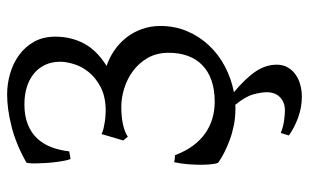

<svg xmlns="http://www.w3.org/2000/svg" viewBox="-185 -485 872 542"><g transform="rotate(-90 251.0 -214.0)"><path d="M448.7 -197.3Q448.7 -156.7 434.1 -122.1Q419.4 -87.4 394 -60.3Q368.7 -33.2 334.5 -15.1Q300.3 2.9 261.7 10.3Q301.3 43.5 320.3 71.8Q339.4 100.1 339.4 131.3Q339.4 148.4 332 161.6Q324.7 174.8 312.3 183.8Q299.8 192.9 283.2 197.5Q266.6 202.1 248.5 202.1Q219.2 202.1 190.4 191.7Q161.6 181.2 139.6 165.5L146.5 142.6Q163.6 149.4 181.2 151.9Q198.7 154.3 210 154.3Q223.6 154.3 233.4 149.9Q243.2 145.5 249.5 138.4Q255.9 131.3 258.8 122.3Q261.7 113.3 261.7 104.5Q261.7 86.9 255.4 64.5Q249 42 226.1 14.2Q223.6 14.6 220.7 14.6H215.3Q191.4 14.6 169.2 10.3Q147 5.9 127.7 -1.2Q108.4 -8.3 92 -16.6Q75.7 -24.9 64 -33.2Q61 -34.7 59.1 -47.6Q57.1 -60.5 56.9 -78.9Q56.6 -97.2 58.3 -118.4Q60.1 -139.6 64 -158.2Q69.8 -157.2 74.2 -156.7L84 -155.8Q95.2 -126 111.1 -104.7Q127 -83.5 146.5 -70.1Q166 -56.6 188.2 -50.3Q210.4 -43.9 234.4 -43.9Q269 -43.9 294.9 -53Q320.8 -62 338.1 -78.9Q355.5 -95.7 364.3 -119.9Q373 -144 373 -173.8Q373 -207.5 358.6 -232.7Q344.2 -257.8 321.8 -274.4Q299.3 -291 272.5 -299.3Q245.6 -307.6 220.7 -307.6Q191.4 -307.6 169.4 -302.5Q147.5 -297.4 136.2 -289.1L125.5 -302.2L143.6 -363.3Q149.9 -359.9 159.4 -357.7Q168.9 -355.5 179 -354Q189 -352.5 197.5 -352.1Q206.1 -351.6 210.9 -351.6Q250 -352.1 276.4 -366Q302.7 -379.9 318.6 -399.7Q334.5 -419.4 341.1 -441.4Q347.7 -463.4 347.7 -479.5Q347.7 -504.4 338.6 -523.2Q329.6 -542 313.5 -554.9Q297.4 -567.9 275.4 -574.5Q253.4 -581.1 227.5 -581.1Q194.8 -581.1 170.9 -571.5Q147 -562 131.1 -544.9Q115.2 -527.8 106.4 -504.6Q97.7 -481.4 94.7 -454.6L73.2 -450.7Q70.3 -457.5 68.1 -469.2Q65.9 -481 64.2 -494.6Q62.5 -508.3 61.8 -522.2Q61 -536.1 60.8 -547.9Q60.5 -559.6 61.3 -567.1Q62 -574.7 63.5 -575.7Q114.3 -604.5 164.1 -617.2Q213.9 -629.9 255.4 -629.9Q284.7 -629.9 313.7 -621.6Q342.8 -613.3 366.2 -596.4Q389.6 -579.6 404.1 -554Q418.5 -528.3 418.5 -493.7Q418.5 -449.7 399.4 -413.3Q380.4 -377 335.9 -349.1Q359.4 -341.3 379.9 -327.1Q400.4 -313 415.8 -293.5Q431.2 -273.9 439.9 -249.5Q448.7 -225.1 448.7 -197.3Z"/></g></svg>

Font: Noto Serif Devanagari
Style: Bold
Weight: 700
Designer: Monotype Design Team
Foundry: Monotype Imaging Inc.
Version: Version 1.01